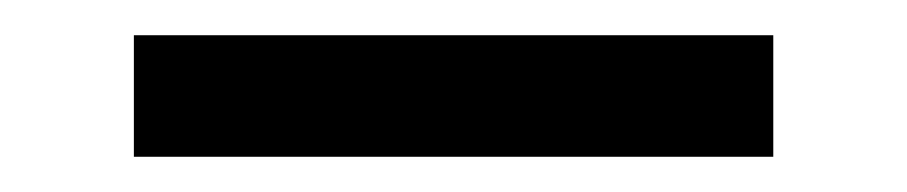

<svg xmlns="http://www.w3.org/2000/svg" viewBox="-20 126 515 109"><path d="M56 215V146H419V215Z"/></svg>

Font: Iosevka QP
Style: Regular
Weight: 400
Designer: Belleve Invis
Foundry: Belleve Invis
Version: Version 20.0.0; ttfautohint (v1.8.4)